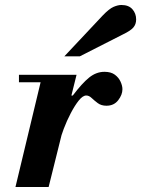

<svg xmlns="http://www.w3.org/2000/svg" viewBox="-20 -750 566 770"><path d="M42 0 150 -450H287L175 0ZM56 -420V-450H275V-420ZM217 -174 264 -367H272Q309 -416 337.5 -439Q366 -462 399 -462Q425 -462 440.5 -450.5Q456 -439 463.5 -422.5Q471 -406 471 -392Q471 -370 454 -348Q437 -326 407 -326Q386 -326 372 -336.5Q358 -347 347.5 -357Q337 -367 326 -367Q312 -367 296 -347Q280 -327 264 -296.5Q248 -266 235.5 -233Q223 -200 217 -174ZM238 -524 392 -688Q418 -715 435.5 -722.5Q453 -730 467 -730Q496 -730 511 -713Q526 -696 526 -672Q526 -653 515 -640Q504 -627 475 -613L300 -524Z"/></svg>

Font: Libre Bodoni
Style: Bold Italic
Weight: 700
Italic angle: -13°
Version: Version 2.005;gftools[0.9.23]